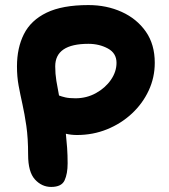

<svg xmlns="http://www.w3.org/2000/svg" viewBox="-20 -728 667 758"><path d="M182 10Q145 10 118 -19.5Q91 -49 91 -117Q91 -183 84 -231Q77 -279 68.5 -317Q60 -355 53.5 -390Q47 -425 47 -466Q47 -539 74.5 -593.5Q102 -648 164 -678Q226 -708 329 -708Q401 -708 460.5 -681Q520 -654 555.5 -603.5Q591 -553 591 -480Q591 -422 567 -370.5Q543 -319 500.5 -279.5Q458 -240 402.5 -217.5Q347 -195 284 -195Q261 -195 240 -200Q243 -173 245 -144Q247 -115 247 -83Q247 -42 235 -16Q223 10 182 10ZM198 -466Q198 -437 202.5 -409Q207 -381 213 -351Q223 -347 238 -343.5Q253 -340 278 -340Q322 -340 359 -360.5Q396 -381 418 -413Q440 -445 440 -480Q440 -518 406 -536.5Q372 -555 329 -555Q198 -555 198 -466Z"/></svg>

Font: Shantell Sans Normal
Style: Bold
Weight: 700
Designer: Stephen Nixon, Anya Danilova, Shantell Martin
Foundry: Arrow Type
Version: Version 1.009;[a7da0bfa3]